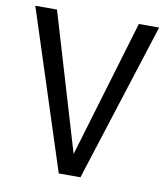

<svg xmlns="http://www.w3.org/2000/svg" viewBox="-79 -754 711 820"><g transform="rotate(10 277.0 -344.0)"><path d="M545 -688 325 0H231L8 -688H102L279 -93L457 -688Z"/></g></svg>

Font: FiraGO Book
Style: Regular
Weight: 350
Designer: bBox Type
Foundry: bBox Type GmbH
Version: Version 1.001;PS 001.001;hotconv 1.0.88;makeotf.lib2.5.64775